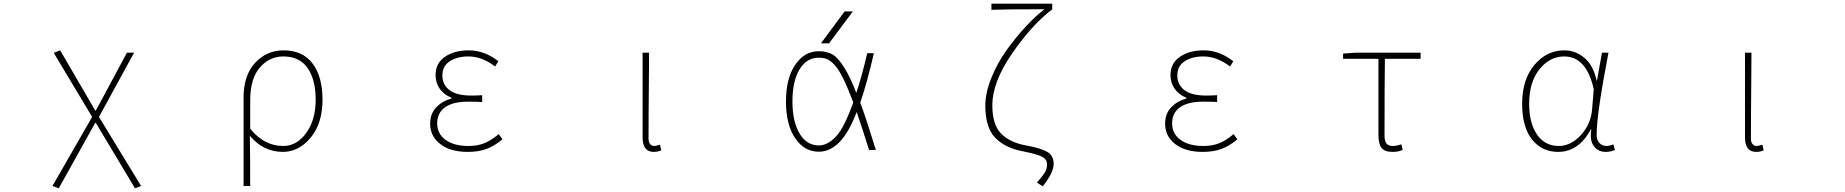

<svg xmlns="http://www.w3.org/2000/svg" viewBox="-20 -814 10040 1045"><path d="M299.8 210.9 265.6 198.2 481.4 -177.7 272.5 -526.4 307.6 -540 498 -212.9H502L670.9 -527.3H710L518.6 -177.7L748 198.2L714.8 210.9L502 -144.5H498Z M1305.7 198.2V-283.2Q1305.7 -404.3 1368.7 -472.2Q1431.6 -540 1523.4 -540Q1627 -540 1681.2 -468.3Q1735.4 -396.5 1735.4 -271.5Q1735.4 -142.6 1670.9 -64.9Q1606.4 12.7 1519.5 12.7Q1413.1 12.7 1339.8 -75.2Q1341.8 31.2 1341.8 198.2ZM1521.5 -19.5Q1595.7 -19.5 1647 -90.8Q1698.2 -162.1 1698.2 -271.5Q1698.2 -378.9 1654.8 -442.9Q1611.3 -506.8 1521.5 -506.8Q1446.3 -506.8 1394 -446.3Q1341.8 -385.7 1341.8 -267.6V-113.3Q1418 -19.5 1521.5 -19.5Z M2525.4 12.7Q2431.6 12.7 2376.5 -29.8Q2321.3 -72.3 2321.3 -140.6Q2321.3 -195.3 2354.5 -230Q2387.7 -264.6 2436.5 -277.3V-282.2Q2395.5 -298.8 2373 -331.5Q2350.6 -364.3 2350.6 -405.3Q2350.6 -469.7 2401.9 -504.9Q2453.1 -540 2531.2 -540Q2617.2 -540 2692.4 -480.5L2674.8 -452.1Q2603.5 -506.8 2529.3 -506.8Q2467.8 -506.8 2427.7 -480.5Q2387.7 -454.1 2387.7 -403.3Q2387.7 -353.5 2426.3 -323.7Q2464.8 -293.9 2544.9 -293.9Q2577.1 -293.9 2604.5 -295.9V-258.8Q2573.2 -260.7 2528.3 -260.7Q2445.3 -260.7 2402.3 -230Q2359.4 -199.2 2359.4 -142.6Q2359.4 -85.9 2405.3 -52.7Q2451.2 -19.5 2529.3 -19.5Q2578.1 -19.5 2615.2 -34.2Q2652.3 -48.8 2694.3 -84L2714.8 -55.7Q2669.9 -18.6 2627 -2.9Q2584 12.7 2525.4 12.7Z M3538.1 12.7Q3477.5 12.7 3477.5 -66.4V-527.3H3512.7Q3512.7 -472.7 3511.7 -378.4Q3510.7 -284.2 3510.3 -206.5Q3509.8 -128.9 3509.8 -58.6Q3509.8 -40 3518.6 -29.8Q3527.3 -19.5 3541 -19.5Q3549.8 -19.5 3572.3 -26.4L3579.1 3.9Q3561.5 12.7 3538.1 12.7Z M4642.6 -204.1Q4601.6 -95.7 4550.3 -42Q4499 11.7 4436.5 11.7Q4357.4 11.7 4307.6 -62Q4257.8 -135.7 4257.8 -261.7Q4257.8 -387.7 4308.1 -461.4Q4358.4 -535.2 4436.5 -535.2Q4479.5 -535.2 4510.3 -518.1Q4541 -501 4575.2 -445.8Q4609.4 -390.6 4640.6 -308.6Q4668 -387.7 4700.2 -524.4H4736.3Q4698.2 -358.4 4662.1 -255.9Q4696.3 -163.1 4747.1 2H4710Q4664.1 -143.6 4642.6 -204.1ZM4624 -256.8Q4594.7 -335 4569.8 -385.7Q4544.9 -436.5 4522.5 -460.4Q4500 -484.4 4481.4 -492.2Q4462.9 -500 4436.5 -500Q4370.1 -500 4331.5 -436Q4293 -372.1 4293 -261.7Q4293 -151.4 4332 -86.9Q4371.1 -22.5 4436.5 -22.5Q4484.4 -22.5 4529.8 -70.8Q4575.2 -119.1 4624 -256.8ZM4492.2 -578.1H4448.2L4577.1 -752H4622.1Z M5655.3 200.2 5624 179.7Q5658.2 139.6 5668.5 121.6Q5678.7 103.5 5678.7 81.1Q5678.7 53.7 5652.8 39.6Q5627 25.4 5543.9 8.8Q5448.2 -9.8 5395.5 -65.4Q5342.8 -121.1 5342.8 -240.2Q5342.8 -308.6 5375.5 -389.6Q5408.2 -470.7 5458.5 -541Q5508.8 -611.3 5563 -669.4Q5617.2 -727.5 5665 -763.7Q5450.2 -763.7 5376 -760.7V-793.9H5707V-760.7H5703.1Q5588.9 -670.9 5484.9 -517.6Q5380.9 -364.3 5380.9 -241.2Q5380.9 -133.8 5430.2 -85.4Q5479.5 -37.1 5564.5 -22.5Q5645.5 -7.8 5680.2 12.7Q5714.8 33.2 5714.8 78.1Q5714.8 125 5655.3 200.2Z M6525.4 12.7Q6431.6 12.7 6376.5 -29.8Q6321.3 -72.3 6321.3 -140.6Q6321.3 -195.3 6354.5 -230Q6387.7 -264.6 6436.5 -277.3V-282.2Q6395.5 -298.8 6373 -331.5Q6350.6 -364.3 6350.6 -405.3Q6350.6 -469.7 6401.9 -504.9Q6453.1 -540 6531.2 -540Q6617.2 -540 6692.4 -480.5L6674.8 -452.1Q6603.5 -506.8 6529.3 -506.8Q6467.8 -506.8 6427.7 -480.5Q6387.7 -454.1 6387.7 -403.3Q6387.7 -353.5 6426.3 -323.7Q6464.8 -293.9 6544.9 -293.9Q6577.1 -293.9 6604.5 -295.9V-258.8Q6573.2 -260.7 6528.3 -260.7Q6445.3 -260.7 6402.3 -230Q6359.4 -199.2 6359.4 -142.6Q6359.4 -85.9 6405.3 -52.7Q6451.2 -19.5 6529.3 -19.5Q6578.1 -19.5 6615.2 -34.2Q6652.3 -48.8 6694.3 -84L6714.8 -55.7Q6669.9 -18.6 6627 -2.9Q6584 12.7 6525.4 12.7Z M7558.6 12.7Q7516.6 12.7 7499.5 -8.8Q7482.4 -30.3 7482.4 -81.1V-494.1H7290V-522.5L7361.3 -527.3H7711.9V-494.1H7517.6Q7515.6 -353.5 7515.6 -75.2Q7515.6 -45.9 7526.4 -32.7Q7537.1 -19.5 7561.5 -19.5Q7579.1 -19.5 7607.4 -28.3L7614.3 2Q7590.8 12.7 7558.6 12.7Z M8460.9 12.7Q8372.1 12.7 8318.4 -54.7Q8264.6 -122.1 8264.6 -249Q8264.6 -381.8 8331.5 -460.9Q8398.4 -540 8494.1 -540Q8553.7 -540 8602.5 -500Q8651.4 -460 8669.9 -376H8671.9L8699.2 -527.3H8734.4Q8669.9 -192.4 8669.9 -79.1Q8669.9 -52.7 8685.1 -36.1Q8700.2 -19.5 8722.7 -19.5Q8739.3 -19.5 8760.7 -28.3L8769.5 2Q8746.1 12.7 8719.7 12.7Q8677.7 12.7 8654.3 -19.5Q8630.9 -51.8 8641.6 -109.4H8638.7Q8571.3 12.7 8460.9 12.7ZM8463.9 -19.5Q8530.3 -19.5 8585 -79.6Q8639.6 -139.6 8645.5 -221.7L8654.3 -328.1Q8615.2 -506.8 8493.2 -506.8Q8415 -506.8 8358.9 -437Q8302.7 -367.2 8302.7 -249Q8302.7 -143.6 8345.7 -81.5Q8388.7 -19.5 8463.9 -19.5Z M9538.1 12.7Q9477.5 12.7 9477.5 -66.4V-527.3H9512.7Q9512.7 -472.7 9511.7 -378.4Q9510.7 -284.2 9510.3 -206.5Q9509.8 -128.9 9509.8 -58.6Q9509.8 -40 9518.6 -29.8Q9527.3 -19.5 9541 -19.5Q9549.8 -19.5 9572.3 -26.4L9579.1 3.9Q9561.5 12.7 9538.1 12.7Z"/></svg>

Font: GenEi Gothic M ExtraLight
Style: Regular
Weight: 200
Designer: o_tamon (Modified); [Source Han Sans]
Ryoko NISHIZUKA  (kana & ideographs); Paul D. Hunt (Latin, Greek & Cyrillic); Wenl
Version: Version 1.1a;Original Version 1.004